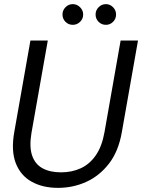

<svg xmlns="http://www.w3.org/2000/svg" viewBox="-20 -896 687 928"><path d="M260 12Q186 12 132.5 -18Q79 -48 56 -108Q33 -168 49 -258L127 -700H211L132 -253Q121 -187 135 -145Q149 -103 185 -83Q221 -63 275 -63Q328 -63 371 -83Q414 -103 443.5 -146Q473 -189 485 -257L563 -700H647L569 -258Q553 -165 507 -105.5Q461 -46 397 -17Q333 12 260 12ZM332 -776Q311 -776 296.5 -790.5Q282 -805 282 -826Q282 -846 296.5 -861Q311 -876 332 -876Q352 -876 367 -861Q382 -846 382 -826Q382 -805 367 -790.5Q352 -776 332 -776ZM492 -776Q471 -776 456.5 -790.5Q442 -805 442 -826Q442 -846 456.5 -861Q471 -876 492 -876Q512 -876 526.5 -861Q541 -846 541 -826Q541 -805 526.5 -790.5Q512 -776 492 -776Z"/></svg>

Font: DM Sans 36pt
Style: Italic
Weight: 400
Italic angle: -10°
Designer: Colophon Foundry, Jonny Pinhorn
Foundry: Colophon Foundry
Version: Version 4.004;gftools[0.9.30]